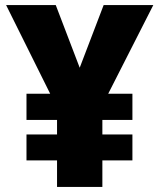

<svg xmlns="http://www.w3.org/2000/svg" viewBox="-20 -734 626 754"><path d="M293 -468 387 -714H582L405 -366H500V-263H382V-206H500V-104H382V0H204V-104H84V-206H204V-263H84V-366H177L4 -714H199Z"/></svg>

Font: Noto Sans Meetei Mayek Black
Style: Regular
Weight: 900
Designer: Monotype Design Team and Neelakash Kshetrimayum
Foundry: Monotype Imaging Inc.
Version: Version 2.002; ttfautohint (v1.8.4.7-5d5b)